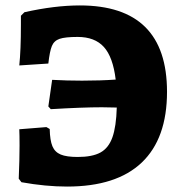

<svg xmlns="http://www.w3.org/2000/svg" viewBox="-20 -675 658 707"><path d="M274 -655Q595 -655 595 -337Q595 -165 502 -76.5Q409 12 227 12Q148 12 59 -4L49 -17Q52 -88 52 -139Q52 -179 51 -199L151 -207L163 -200Q164 -158 173 -136.5Q182 -115 203.5 -106Q225 -97 266 -97Q320 -97 350 -113.5Q380 -130 394 -169.5Q408 -209 410 -279L355 -280Q284 -280 167 -273L158 -283L172 -381Q226 -378 282 -378Q351 -378 406 -382Q396 -465 362.5 -502Q329 -539 266 -539Q220 -539 199.5 -532Q179 -525 171 -505.5Q163 -486 158 -441L51 -434Q57 -490 57 -584V-617L70 -630Q182 -655 274 -655Z"/></svg>

Font: Alegreya SC ExtraBold
Style: Regular
Weight: 800
Designer: Juan Pablo del Peral
Foundry: Huerta Tipografica
Version: Version 2.007; ttfautohint (v1.6)